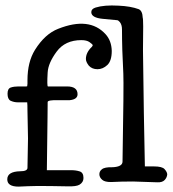

<svg xmlns="http://www.w3.org/2000/svg" viewBox="-20 -693 641 713"><path d="M564 -16Q478 -19 474 -19Q430 -19 392 -17Q369 -17 360 -25Q349 -34 349 -46Q349 -57 358 -64Q368 -73 399 -72Q435 -74 435 -93Q440 -382 438 -419Q433 -510 433 -584Q433 -601 425 -611Q419 -618 415 -618L362 -623Q319 -627 319 -648Q319 -660 335 -665Q367 -675 420 -672Q465 -670 495 -659Q509 -653 510 -627Q513 -621 511 -511Q511 -504 511 -504Q514 -255 518 -75H552Q582 -75 591 -65Q601 -54 601 -45Q600 -34 592 -25Q583 -15 564 -16ZM268 -343Q268 -324 239 -321Q239 -321 197 -321Q157 -322 157 -314Q157 -305 156.5 -257Q156 -209 154 -61H245Q262 -61 276 -56.5Q290 -52 290 -32Q290 -16 275 -7Q263 0 231 -1Q231 -1 172 -2Q113 -3 83.5 -1.5Q54 0 49 0Q7 0 7 -27Q7 -56 55 -57Q81 -57 82 -69Q84 -163 84 -179Q84 -204 82 -281Q82 -306 81 -313H46Q32 -313 19 -319Q8 -325 8 -345Q8 -364 20 -368Q32 -372 48 -372H77Q80 -372 81 -373Q82 -382 82 -382Q82 -382 82 -395Q82 -463 110 -508Q147 -567 196 -586Q312 -632 372 -566Q394 -542 395 -504Q395 -467 378.5 -451.5Q362 -436 342 -436Q322 -436 310 -449Q299 -463 299 -474Q299 -498 321 -519Q325 -523 324 -526Q323 -529 312.5 -536.5Q302 -544 282 -544Q222 -544 190.5 -501.5Q159 -459 157 -424Q154 -372 158 -372H229Q268 -372 268 -343Z"/></svg>

Font: Scratch Savers
Style: Book
Weight: 400
Designer: Pablo Impallari, Rodrigo Fuenzalida, Brenda Gallo
Foundry: Pablo Impallari, Rodrigo Fuenzalida, Brenda Gallo
Version: Version 4.0b1